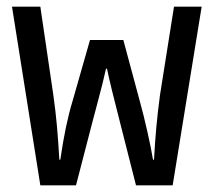

<svg xmlns="http://www.w3.org/2000/svg" viewBox="-20 -556 640 576"><path d="M16 -536H101L140 -271Q147 -221 151 -176Q155 -131 158 -77H161Q176 -182 198 -254L250 -436H350L399 -254Q411 -211 422.5 -159.5Q434 -108 439 -77H442Q445 -130 449 -174.5Q453 -219 460 -271L502 -536H585L498 0H388L340 -189Q311 -301 301 -350H298Q290 -312 270 -238L257 -189L208 0H101Z"/></svg>

Font: Noto Sans Mono UI
Style: Regular
Weight: 400
Monospace: yes
Designer: Monotype Design team
Foundry: Monotype Imaging Inc.
Version: Version 1.000